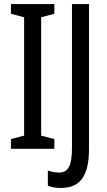

<svg xmlns="http://www.w3.org/2000/svg" viewBox="-20 -800 530 947"><path d="M248 -66V-114L183 -131V-715L248 -732V-780H34V-732L99 -715V-131L34 -114V-66ZM281 127C370 127 419 75 419 -65V-780H335V-72C335 18 316 51 272 51C251 51 232 47 216 41V116C235 124 257 127 281 127Z"/></svg>

Font: Noto Sans Malayalam UI ExtraCondensed
Style: Regular
Weight: 400
Width: 2
Designer: Jelle Bosma - Monotype Design Team
Foundry: Monotype Imaging Inc.
Version: Version 2.104